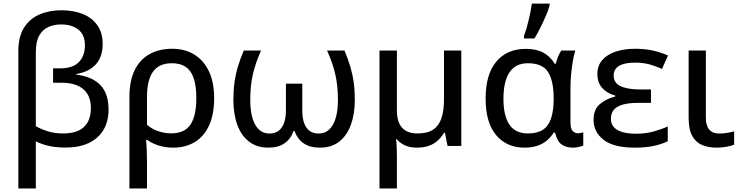

<svg xmlns="http://www.w3.org/2000/svg" viewBox="-20 -823 4180 1083"><path d="M327.1 -765.1Q395 -765.1 447.3 -743.9Q499.5 -722.7 529.3 -680.4Q559.1 -638.2 559.1 -574.7Q559.1 -502.9 520.8 -460.2Q482.4 -417.5 410.6 -405.8V-401.9Q498.5 -391.6 545.4 -343.8Q592.3 -295.9 592.3 -205.6Q592.3 -137.2 563 -89.1Q533.7 -41 479.7 -15.9Q425.8 9.3 350.1 9.3Q294.9 9.3 254.9 0Q214.8 -9.3 182.1 -25.9V240.2H83.5V-535.6Q83.5 -615.2 115 -666Q146.5 -716.8 201.7 -741Q256.8 -765.1 327.1 -765.1ZM324.7 -685.1Q285.6 -685.1 253.2 -670.9Q220.7 -656.7 201.4 -622.8Q182.1 -588.9 182.1 -528.8V-111.3Q214.8 -92.8 252.4 -81.5Q290 -70.3 335.4 -70.3Q416.5 -70.3 454.6 -107.7Q492.7 -145 492.7 -212.9Q492.7 -262.7 472.2 -294.4Q451.7 -326.2 414.8 -341.3Q377.9 -356.4 328.1 -356.4H279.3V-437.5H318.8Q391.1 -437.5 425 -472.9Q459 -508.3 459 -567.4Q459 -626 422.6 -655.5Q386.2 -685.1 324.7 -685.1Z M1188 -269.5Q1188 -179.2 1159.9 -116.7Q1131.8 -54.2 1079.6 -22.2Q1027.3 9.8 955.1 9.8Q913.6 9.8 875.7 -2Q837.9 -13.7 809.6 -34.2H803.7Q806.2 -14.6 807.6 20.5Q809.1 55.7 809.1 96.2V240.2H710V-275.4Q710 -365.7 739 -426Q768.1 -486.3 822.5 -517.1Q877 -547.9 952.1 -547.9Q1022 -547.9 1075.2 -515.6Q1128.4 -483.4 1158.2 -421.4Q1188 -359.4 1188 -269.5ZM948.7 -466.3Q877.9 -466.3 843.5 -419.2Q809.1 -372.1 809.1 -275.9V-119.1Q836.4 -95.2 872.3 -83Q908.2 -70.8 946.8 -70.8Q1021 -70.8 1054.2 -120.1Q1087.4 -169.4 1087.4 -269.5Q1087.4 -369.6 1054.9 -418Q1022.5 -466.3 948.7 -466.3Z M1922.9 -538.1Q1942.9 -491.7 1955.8 -447.8Q1968.8 -403.8 1975.1 -358.4Q1981.4 -313 1981.4 -260.3Q1981.4 -181.2 1959.5 -120.1Q1937.5 -59.1 1894 -24.7Q1850.6 9.8 1785.2 9.8Q1727.5 9.8 1692.6 -14.6Q1657.7 -39.1 1640.6 -84.5H1636.2Q1620.1 -39.1 1584.7 -14.6Q1549.3 9.8 1492.7 9.8Q1428.7 9.8 1384.8 -24.2Q1340.8 -58.1 1318.6 -118.9Q1296.4 -179.7 1296.4 -260.3Q1296.4 -313 1302.7 -358.4Q1309.1 -403.8 1322 -447.5Q1335 -491.2 1355 -538.1H1452.6Q1421.4 -468.8 1406.5 -404.1Q1391.6 -339.4 1391.6 -260.7Q1391.6 -168.5 1419.9 -119.1Q1448.2 -69.8 1499.5 -69.8Q1532.2 -69.8 1552.7 -86.2Q1573.2 -102.5 1583 -131.8Q1592.8 -161.1 1592.8 -199.7V-351.1H1685.1V-199.7Q1685.1 -158.2 1695.3 -129.2Q1705.6 -100.1 1726.1 -85Q1746.6 -69.8 1777.3 -69.8Q1812.5 -69.8 1836.7 -92Q1860.8 -114.3 1873.5 -157Q1886.2 -199.7 1886.2 -260.3Q1886.2 -338.4 1871.3 -403.6Q1856.4 -468.8 1824.7 -538.1Z M2582 -538.1V0H2504.4L2489.7 -74.2H2484.9Q2468.8 -47.4 2447.3 -28.6Q2425.8 -9.8 2397.2 0Q2368.7 9.8 2332 9.8Q2293 9.8 2264.6 -2.9Q2236.3 -15.6 2217.8 -38.1H2214.4Q2215.8 -26.4 2216.8 -8.1Q2217.8 10.3 2218.3 32.5Q2218.8 54.7 2218.8 78.6V240.2H2120.6V-538.1H2218.8V-198.7Q2218.8 -135.7 2247.6 -103Q2276.4 -70.3 2335 -70.3Q2391.6 -70.3 2424.1 -92.5Q2456.5 -114.7 2470.5 -157.7Q2484.4 -200.7 2484.4 -262.2V-538.1Z M2958.5 -70.3Q3010.7 -70.3 3042.2 -91.1Q3073.7 -111.8 3088.1 -154.3Q3102.5 -196.8 3103 -262.2V-269.5Q3103 -366.2 3071.5 -416.3Q3040 -466.3 2958 -466.3Q2887.7 -466.3 2853.8 -415Q2819.8 -363.8 2819.8 -266.1Q2819.8 -168.9 2853.5 -119.6Q2887.2 -70.3 2958.5 -70.3ZM2937.5 9.8Q2838.9 9.8 2779.1 -60.1Q2719.2 -129.9 2719.2 -267.1Q2719.2 -403.3 2779.3 -475.3Q2839.4 -547.4 2946.3 -547.4Q3005.4 -547.4 3044.7 -526.1Q3084 -504.9 3108.9 -463.4H3115.2Q3119.1 -481.4 3127.2 -502Q3135.3 -522.5 3146 -538.1H3225.1Q3217.8 -515.6 3211.7 -481Q3205.6 -446.3 3201.7 -406.2Q3197.8 -366.2 3197.8 -327.6V-131.8Q3197.8 -97.7 3210 -84.5Q3222.2 -71.3 3239.7 -71.3Q3247.6 -71.3 3256.6 -73Q3265.6 -74.7 3270 -76.7V-2.4Q3265.1 0.5 3255.6 3.2Q3246.1 5.9 3234.9 7.8Q3223.6 9.8 3212.9 9.8Q3172.4 9.8 3147.2 -8.5Q3122.1 -26.9 3110.8 -75.2H3103.5Q3088.9 -51.8 3067.1 -32.5Q3045.4 -13.2 3013.7 -1.7Q2981.9 9.8 2937.5 9.8ZM2935.5 -606V-619.6Q2942.4 -638.2 2949.2 -661.1Q2956.1 -684.1 2961.9 -709.2Q2967.8 -734.4 2972.7 -758.5Q2977.5 -782.7 2980 -802.7H3080.1V-792Q3073.7 -768.1 3059.8 -735.6Q3045.9 -703.1 3029.1 -668.9Q3012.2 -634.8 2994.6 -606Z M3651.9 -318.4V-242.7H3577.6Q3525.9 -242.7 3492.2 -232.9Q3458.5 -223.1 3442.1 -203.1Q3425.8 -183.1 3425.8 -153.8Q3425.8 -124 3443.1 -105.2Q3460.4 -86.4 3492.2 -77.6Q3523.9 -68.8 3566.9 -68.8Q3623 -68.8 3668 -81.5Q3712.9 -94.2 3746.6 -109.9V-26.4Q3714.4 -10.3 3668.7 -0.2Q3623 9.8 3561 9.8Q3440.9 9.8 3384.5 -34.4Q3328.1 -78.6 3328.1 -146.5Q3328.1 -206.1 3363.5 -235.8Q3398.9 -265.6 3450.7 -278.8V-283.7Q3402.8 -296.9 3376.2 -327.4Q3349.6 -357.9 3349.6 -405.8Q3349.6 -453.1 3377.4 -484.6Q3405.3 -516.1 3453.1 -532Q3501 -547.9 3561.5 -547.9Q3618.2 -547.9 3663.1 -537.8Q3708 -527.8 3748 -509.8L3713.9 -434.1Q3680.7 -449.2 3644.8 -459.5Q3608.9 -469.7 3562 -469.7Q3502 -469.7 3471.7 -451.2Q3441.4 -432.6 3441.4 -397Q3441.4 -355 3481 -336.7Q3520.5 -318.4 3591.3 -318.4Z M3961.4 -538.1V-160.2Q3961.4 -114.7 3980.5 -92.3Q3999.5 -69.8 4038.1 -69.8Q4060.1 -69.8 4083 -73.7Q4106 -77.6 4121.1 -82.5V-7.3Q4105.5 0 4077.6 4.9Q4049.8 9.8 4021.5 9.8Q3975.6 9.8 3940.2 -5.1Q3904.8 -20 3884.5 -56.6Q3864.3 -93.3 3864.3 -158.7V-538.1Z"/></svg>

Font: Open Sans Medium
Style: Regular
Weight: 500
Designer: Monotype Design Team
Foundry: Monotype Imaging Inc.
Version: Version 3.000